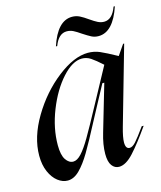

<svg xmlns="http://www.w3.org/2000/svg" viewBox="-107 -773 724 864"><g transform="rotate(-15 254.5 -341.5)"><path d="M305 -283 395 -449Q364 -477 345 -489.5Q326 -502 304 -502Q260 -502 212 -449Q164 -396 131.5 -314Q99 -232 99 -153Q99 -107 113.5 -85.5Q128 -64 148 -64Q166 -64 186 -85.5Q206 -107 231.5 -150.5Q257 -194 305 -283ZM337 -520Q366 -520 391.5 -509Q417 -498 468 -470L501 -518H506L403 -157Q390 -111 390 -88Q390 -58 409 -58Q422 -58 437.5 -75Q453 -92 486 -138H495Q446 -68 409.5 -28Q373 12 341 12Q321 12 308 -5.5Q295 -23 295 -60Q295 -103 311 -156L374 -371H365L315 -278L283 -218Q237 -130 210.5 -85.5Q184 -41 157.5 -14.5Q131 12 102 12Q78 12 56 -5Q34 -22 20 -54Q6 -86 6 -129Q6 -215 60.5 -306.5Q115 -398 193.5 -459Q272 -520 337 -520ZM270 -638Q286 -638 300 -631Q314 -624 334 -610Q357 -595 371.5 -587.5Q386 -580 404 -580Q472 -580 509 -691H503Q483 -636 445 -636Q430 -636 416 -643Q402 -650 382 -664Q361 -679 345 -687Q329 -695 310 -695Q242 -695 206 -585H212Q232 -638 270 -638Z"/></g></svg>

Font: Nyght Serif Italic
Style: Regular
Weight: 400
Italic angle: -16°
Designer: Maksym Kobuzan
Version: Version 0.410